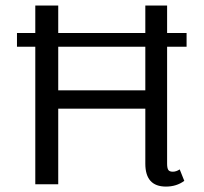

<svg xmlns="http://www.w3.org/2000/svg" viewBox="-20 -670 740 698"><path d="M650 -12.5Q621.7 8.3 583.3 8.3Q508.3 8.3 508.3 -75V-275H191.7V0H108.3V-500H41.7V-550H108.3V-650H191.7V-550H508.3V-650H587.5V-550H658.3V-500H587.5V-75Q587.5 -59.2 591.7 -52.5Q595.8 -45.8 608.3 -45.8Q620.8 -45.8 633.3 -54.2ZM508.3 -500H191.7V-341.7H508.3Z"/></svg>

Font: BoonBaan
Style: Regular
Weight: 400
Designer: Sungsit Sawaiwan
Foundry: FontUni
Version: Version 2.0